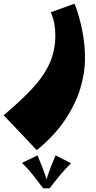

<svg xmlns="http://www.w3.org/2000/svg" viewBox="-100 -420 524 1048"><path d="M101 400 -80 209Q7 136 70 70Q133 4 167.5 -67.5Q202 -139 202 -227Q202 -259 196.5 -290.5Q191 -322 177 -353L307 -400Q333 -333 348.5 -256.5Q364 -180 364 -99Q364 -25 339.5 59Q315 143 258 230Q201 317 101 400ZM105 428Q119 462 133.5 499Q148 536 159 577L136 608Q105 567 78.5 533.5Q52 500 20 469ZM203 428 288 471Q256 502 229 534.5Q202 567 171 608H136L149 577Q160 536 174.5 499Q189 462 203 428Z"/></svg>

Font: Marhey Light
Style: Bold
Weight: 700
Version: Version 1.000